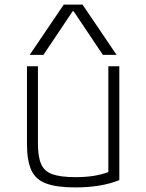

<svg xmlns="http://www.w3.org/2000/svg" viewBox="-20 -810 640 840"><path d="M309 10Q229 10 182.5 -7Q136 -24 117 -65.5Q98 -107 98 -180V-520H146V-182Q146 -124 160 -92Q174 -60 210 -47.5Q246 -35 310 -35Q352 -35 386 -40Q420 -45 454 -57V-520H502V-22Q423 10 309 10ZM110 -570 259 -790H341L490 -570H430L302 -761H298L170 -570Z"/></svg>

Font: M PLUS Code Latin 60 Light
Style: Regular
Weight: 300
Width: 7
Monospace: yes
Designer: Coji Morishita
Foundry: UNDERFOREST DESIGN
Version: Version 1.005; ttfautohint (v1.8.3)